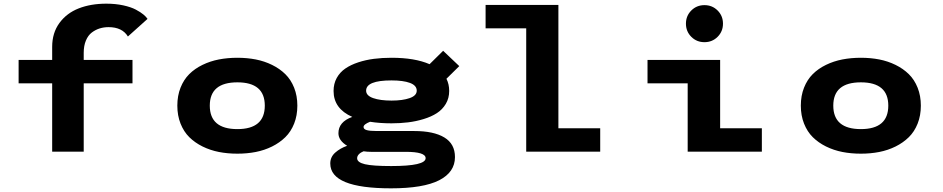

<svg xmlns="http://www.w3.org/2000/svg" viewBox="-20 -827 5140 1047"><path d="M81.5 -500H264.5V-571.5Q264.5 -647.5 304 -701.5Q343.5 -755.5 409.2 -781.2Q475 -807 560 -807Q610 -807 652.2 -797.8Q694.5 -788.5 720.8 -774.5Q747 -760.5 762.2 -747.8Q777.5 -735 784.5 -724L677.5 -628Q646.5 -679 572 -679Q546.5 -679 523.8 -672Q501 -665 480.8 -649.8Q460.5 -634.5 448.5 -606Q436.5 -577.5 436.5 -539V-500H702.5V-372.5H436.5V0H264.5V-372.5H81.5Z M1274.5 11Q1221.5 11 1174 1.8Q1126.5 -7.5 1084.5 -28.2Q1042.5 -49 1012.2 -79Q982 -109 964.5 -153Q947 -197 947 -251Q947 -305 964.5 -349Q982 -393 1012.2 -423Q1042.5 -453 1084.2 -473.2Q1126 -493.5 1173.5 -502.8Q1221 -512 1274.5 -512Q1327.5 -512 1374.8 -502.8Q1422 -493.5 1463.8 -473Q1505.5 -452.5 1536 -422.5Q1566.5 -392.5 1584 -348.5Q1601.5 -304.5 1601.5 -251Q1601.5 -197 1584 -153Q1566.5 -109 1536 -79Q1505.5 -49 1463.8 -28.2Q1422 -7.5 1374.5 1.8Q1327 11 1274.5 11ZM1274.5 -123Q1424 -123 1424 -251Q1424 -378 1274.5 -378Q1124 -378 1124 -251Q1124 -123 1274.5 -123Z M2115 -154.5Q2050.5 -154.5 1998 -163Q1962.5 -149 1962.5 -134.5Q1962.5 -122.5 1979.8 -117.5Q1997 -112.5 2035 -112.5H2239Q2345 -112.5 2403 -77.5Q2461 -42.5 2461 29.5Q2461 112 2374.8 156Q2288.5 200 2112 200Q1781 200 1781 64.5Q1781 29 1808.2 5Q1835.5 -19 1873 -32Q1825.5 -61 1825.5 -100.5Q1825.5 -162.5 1901 -189.5Q1799 -234.5 1799 -331Q1799 -370.5 1816.2 -401.8Q1833.5 -433 1863 -453.2Q1892.5 -473.5 1933.5 -487Q1974.5 -500.5 2019.2 -506.2Q2064 -512 2115 -512Q2242 -512 2322.5 -477L2396.5 -550L2484.5 -466.5L2414.5 -397.5Q2429.5 -368 2429.5 -331Q2429.5 -291.5 2411 -260.5Q2392.5 -229.5 2362.2 -210Q2332 -190.5 2290.2 -177.8Q2248.5 -165 2205.5 -159.8Q2162.5 -154.5 2115 -154.5ZM2115 -278.5Q2175.5 -278.5 2214 -292Q2252.5 -305.5 2252.5 -332.5Q2252.5 -361 2215.8 -374.8Q2179 -388.5 2115 -388.5Q1976.5 -388.5 1976.5 -332.5Q1976.5 -305.5 2015 -292Q2053.5 -278.5 2115 -278.5ZM1927.5 36Q1927.5 58.5 1970 68.5Q2012.5 78.5 2113.5 78.5Q2301 78.5 2301 35.5Q2301 1 2192.5 1H2003Q1983 1 1962.5 -2Q1947 4 1937.2 14Q1927.5 24 1927.5 36Z M3025 -127.5H3253V0H2849.5V-672.5H2628V-800H3025Z M3893.2 -626.2Q3864 -597 3821.5 -597Q3779 -597 3749.8 -626.2Q3720.5 -655.5 3720.5 -698Q3720.5 -740.5 3749.8 -769.8Q3779 -799 3821.5 -799Q3864 -799 3893.2 -769.8Q3922.5 -740.5 3922.5 -698Q3922.5 -655.5 3893.2 -626.2ZM3907 -127.5H4134.5V0H3730V-372.5H3511V-500H3907Z M4674.5 11Q4621.5 11 4574 1.8Q4526.5 -7.5 4484.5 -28.2Q4442.5 -49 4412.2 -79Q4382 -109 4364.5 -153Q4347 -197 4347 -251Q4347 -305 4364.5 -349Q4382 -393 4412.2 -423Q4442.5 -453 4484.2 -473.2Q4526 -493.5 4573.5 -502.8Q4621 -512 4674.5 -512Q4727.5 -512 4774.8 -502.8Q4822 -493.5 4863.8 -473Q4905.5 -452.5 4936 -422.5Q4966.5 -392.5 4984 -348.5Q5001.5 -304.5 5001.5 -251Q5001.5 -197 4984 -153Q4966.5 -109 4936 -79Q4905.5 -49 4863.8 -28.2Q4822 -7.5 4774.5 1.8Q4727 11 4674.5 11ZM4674.5 -123Q4824 -123 4824 -251Q4824 -378 4674.5 -378Q4524 -378 4524 -251Q4524 -123 4674.5 -123Z"/></svg>

Font: League Mono Wide
Style: Bold
Weight: 700
Width: 8
Designer: Tyler Finck
Foundry: The League of Moveable Type / Tyler Finck
Version: Version 2.210